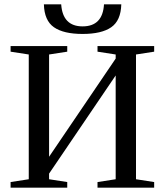

<svg xmlns="http://www.w3.org/2000/svg" viewBox="-20 -868 762 888"><path d="M29 0V-26L113 -39V-616L29 -629V-655H291V-629L207 -616V-143L515 -597V-616L431 -629V-655H693V-629L609 -616V-39L693 -26V0H431V-26L515 -39V-519L207 -65V-39L291 -26V0ZM541 -848Q539 -773 494.5 -742Q450 -711 362 -711Q274 -711 229.5 -742Q185 -773 183 -848H263Q270 -746 362 -746Q455 -746 461 -848Z"/></svg>

Font: Libra Serif Modern
Style: Regular
Weight: 400
Designer: Stefan Peev, Context Ltd
Foundry: Stefan Peev, Context Ltd
Version: Version 1.000